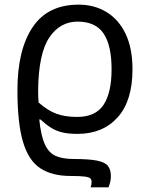

<svg xmlns="http://www.w3.org/2000/svg" viewBox="-20 -566 645 826"><path d="M318 -546Q386 -546 438.5 -514Q491 -482 520.5 -420Q550 -358 550 -268Q550 -132 486 -61Q422 10 313 10Q274 10 247.5 3.5Q221 -3 199.5 -16.5Q178 -30 154 -52H149Q156 18 173 55Q190 92 220 105Q250 118 296 118Q363 118 397.5 125Q432 132 444.5 148Q457 164 457 191Q457 205 454.5 215.5Q452 226 447 240H370Q374 228 374 217Q374 207 368.5 201.5Q363 196 343.5 193.5Q324 191 283 191Q204 191 153.5 158Q103 125 79 44.5Q55 -36 55 -178Q55 -351 120 -448.5Q185 -546 318 -546ZM314 -473Q238 -473 192 -404.5Q146 -336 144 -179Q144 -163 144.5 -150.5Q145 -138 146 -125Q186 -90 223 -76.5Q260 -63 312 -63Q391 -63 425.5 -115Q460 -167 460 -268Q460 -371 425.5 -422Q391 -473 314 -473Z"/></svg>

Font: BC Sans
Style: Regular
Weight: 400
Designer: Monotype Design Team
Province of B.C.
Foundry: Monotype Imaging Inc.
Version: Version 2.000;GOOG;noto-source:20170915:90ef993387c0